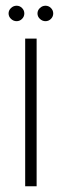

<svg xmlns="http://www.w3.org/2000/svg" viewBox="-20 -651 214 671"><path d="M139 -577Q128 -577 119.5 -585Q111 -593 111 -604Q111 -615 119.5 -623Q128 -631 139 -631Q150 -631 158 -623Q166 -615 166 -604Q166 -593 158 -585Q150 -577 139 -577ZM38 -577Q27 -577 18.5 -585Q10 -593 10 -604Q10 -615 18.5 -623Q27 -631 38 -631Q49 -631 57 -623Q65 -615 65 -604Q65 -593 57 -585Q49 -577 38 -577ZM68 0V-516H108V0Z"/></svg>

Font: Stick No Bills ExtraLight ExtraLight
Style: Regular
Weight: 250
Version: Version 2.000